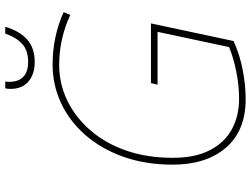

<svg xmlns="http://www.w3.org/2000/svg" viewBox="-132 -812 954 730"><g transform="rotate(-90 345.0 -447.0)"><path d="M333 10Q213 10 148.5 -65Q84 -140 84 -267Q84 -372 114.5 -456.5Q145 -541 198 -601Q251 -661 319.5 -692.5Q388 -724 464 -724Q520 -724 570 -713Q620 -702 664 -682L653 -657Q610 -677 562 -688Q514 -699 463 -699Q392 -699 328.5 -668.5Q265 -638 215.5 -581.5Q166 -525 138 -445.5Q110 -366 110 -267Q110 -182 139 -126Q168 -70 218.5 -42.5Q269 -15 334 -15Q387 -15 439.5 -26Q492 -37 531 -53L589 -325H388L394 -350H621L554 -36Q504 -13 446 -1.5Q388 10 333 10ZM474 -792Q428 -792 400 -816Q372 -840 372 -884Q372 -896 374 -904H400Q397 -883 402 -863Q407 -843 424.5 -830Q442 -817 474 -817Q519 -817 544 -840.5Q569 -864 582 -904H608Q592 -849 559.5 -820.5Q527 -792 474 -792Z"/></g></svg>

Font: Noto Sans Thin
Style: Italic
Weight: 100
Italic angle: -12°
Designer: Monotype Design Team
Foundry: Monotype Imaging Inc.
Version: Version 2.013; ttfautohint (v1.8.4.7-5d5b)